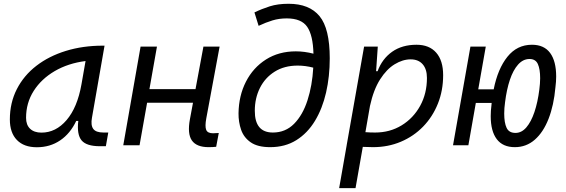

<svg xmlns="http://www.w3.org/2000/svg" viewBox="-20 -762 2970 1007"><path d="M173.3 10.3Q105.5 10.3 68.6 -27.8Q31.7 -65.9 31.7 -135.3Q31.7 -223.1 68.4 -294.7Q105 -366.2 170.9 -417Q236.8 -467.8 325.7 -495.1Q414.6 -522.5 519 -522.5H528.3L462.4 -145Q455.1 -105.5 469 -86.2Q482.9 -66.9 522.9 -66.9H547.9L535.2 4.9H504.4Q433.6 4.9 408 -25.6Q382.3 -56.2 390.6 -127.9H379.9Q348.6 -61.5 295.4 -25.6Q242.2 10.3 173.3 10.3ZM197.3 -66.4Q272.9 -66.4 329.3 -132.3Q385.7 -198.2 407.2 -319.3L428.7 -441.9Q337.4 -430.2 267.1 -389.2Q196.8 -348.1 156.7 -285.2Q116.7 -222.2 116.7 -144Q116.7 -106.9 137.9 -86.7Q159.2 -66.4 197.3 -66.4Z M626.5 0 717.3 -517.6H803.2L763.7 -294.4H1005.4L1046.9 -517.6H1131.8L1062 -141.6Q1054.2 -99.6 1061.3 -81.3Q1068.4 -63 1097.2 -63Q1111.3 -63 1127.4 -64.5L1113.8 7.8Q1098.1 9.8 1074.2 9.8Q1010.7 9.8 986.3 -25.4Q961.9 -60.5 976.1 -136.7L992.2 -223.1H751.5L711.9 0Z M1397 9.8Q1331.5 9.8 1295.2 -15.4Q1258.8 -40.5 1244.6 -81.3Q1230.5 -122.1 1231 -168Q1232.4 -260.3 1270 -333.7Q1307.6 -407.2 1375 -450Q1442.4 -492.7 1531.7 -492.7Q1576.2 -492.7 1624 -480.5Q1621.6 -576.7 1591.3 -621.1Q1561 -665.5 1483.9 -665.5Q1443.8 -665.5 1409.2 -655Q1374.5 -644.5 1336.4 -626.5L1314.5 -696.8Q1352.5 -715.3 1394.8 -728.8Q1437 -742.2 1493.7 -742.2Q1602.5 -742.2 1656 -677.2Q1709.5 -612.3 1709.5 -456.1Q1709.5 -360.8 1690.2 -276.6Q1670.9 -192.4 1631.8 -127.9Q1592.8 -63.5 1534.2 -26.9Q1475.6 9.8 1397 9.8ZM1623 -407.2Q1581.5 -418 1541.5 -418Q1471.2 -418 1420.7 -386.2Q1370.1 -354.5 1343.3 -300.8Q1316.4 -247.1 1316.4 -181.2Q1315.9 -66.9 1411.1 -66.9Q1477.1 -66.9 1522.5 -112.8Q1567.9 -158.7 1592.8 -236.1Q1617.7 -313.5 1623 -407.2Z M1844.7 224.6H1758.8L1798.3 -0.5Q1798.3 -0.5 1798.3 -0.5V-1L1889.6 -517.6H1961.4L1952.6 -388.7H1960.4Q1984.4 -453.6 2036.6 -490.5Q2088.9 -527.3 2164.6 -527.3Q2231.4 -527.3 2267.8 -485.8Q2304.2 -444.3 2304.2 -367.7Q2304.2 -287.1 2276.6 -218.3Q2249 -149.4 2199.2 -98.1Q2149.4 -46.9 2082.3 -18.6Q2015.1 9.8 1936.5 9.8Q1910.2 9.8 1882.8 8.3ZM1896.5 -68.8Q1919.9 -66.9 1947.3 -66.9Q2024.9 -66.9 2086.4 -104.5Q2147.9 -142.1 2183.6 -206.8Q2219.2 -271.5 2219.2 -353Q2219.2 -399.4 2196.8 -425Q2174.3 -450.7 2133.8 -450.7Q2092.3 -450.7 2050 -425Q2007.8 -399.4 1973.4 -345.5Q1939 -291.5 1920.4 -206.1Z M2680.2 9.8Q2617.2 9.8 2585.4 -32.2Q2553.7 -74.2 2553.7 -152.8Q2553.7 -180.7 2557.6 -210.9Q2558.1 -216.8 2558.6 -222.2H2475.6L2436.5 0H2356L2447.3 -517.6H2527.8L2488.3 -293.5H2569.3Q2590.8 -401.4 2641.4 -464.4Q2691.9 -527.3 2770 -527.3Q2833.5 -527.3 2865.2 -484.4Q2897 -441.4 2897 -360.8Q2897 -334.5 2893.1 -304.2Q2884.8 -210 2857.2 -139.2Q2829.6 -68.4 2784.9 -29.3Q2740.2 9.8 2680.2 9.8ZM2683.6 -64.9Q2715.8 -64.9 2740.7 -94Q2765.6 -123 2783 -174.3Q2800.3 -225.6 2808.6 -292Q2810.5 -307.6 2811.8 -322.8Q2813 -337.9 2813 -351.6Q2813 -399.4 2801 -426Q2789.1 -452.6 2757.3 -452.6Q2723.6 -452.6 2697.5 -423.6Q2671.4 -394.5 2654.3 -343.5Q2637.2 -292.5 2628.9 -225.6Q2624.5 -194.8 2624.5 -166.5Q2624.5 -118.2 2637 -91.6Q2649.4 -64.9 2683.6 -64.9Z"/></svg>

Font: Cascadia Mono PL SemiLight
Style: Italic
Weight: 350
Italic angle: -10°
Monospace: yes
Designer: Aaron Bell
Foundry: Saja Typeworks
Version: Version 2404.023; ttfautohint (v1.8.4)